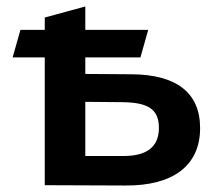

<svg xmlns="http://www.w3.org/2000/svg" viewBox="-20 -571 662 592"><path d="M243 -343V-394H413L437 -479H243V-551L118 -517V-479H43L19 -394H118V0L367 1C513 2 597 -60 597 -176C597 -286 523 -341 386 -342ZM243 -90V-257L357 -256C431 -255 470 -238 470 -177C470 -116 430 -89 357 -90Z"/></svg>

Font: Talent
Style: Bold
Weight: 600
Designer: Mike Powis
Version: Version 1.001;hotconv 1.0.109;makeotfexe 2.5.65596